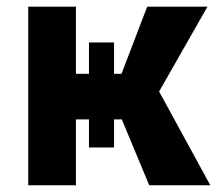

<svg xmlns="http://www.w3.org/2000/svg" viewBox="-20 -548 642 568"><path d="M593.8 -528.3 450.7 -277.3 602.1 0H421.4L340.3 -194.8H317.4V-111.8H243.2V-194.8H204.6V0H63.5V-528.3H204.6V-329.6H243.2V-422.4H317.4V-329.6H339.4L415.5 -528.3Z"/></svg>

Font: RobotoInd
Style: Bold
Weight: 700
Designer: Google
Version: Version 2.001150; 2014